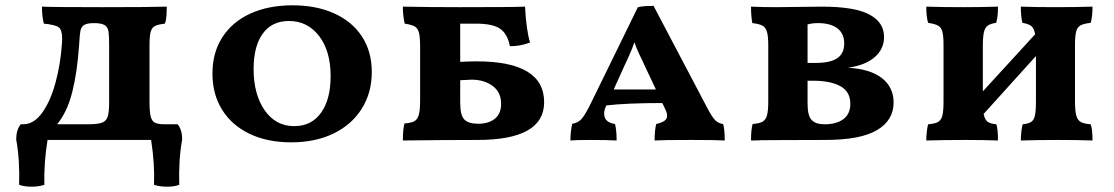

<svg xmlns="http://www.w3.org/2000/svg" viewBox="-20 -527 4195 723"><path d="M655 169Q637 176 609 176Q581 176 560 169Q563 89 549 0H159Q145 86 147 169Q126 176 98 176Q72 176 52 169Q55 76 41 -2Q41 -38 58 -59H67Q108 -59 139.5 -103.5Q171 -148 189.5 -217.5Q208 -287 213 -360Q214 -369 214 -383Q214 -415 200.5 -424.5Q187 -434 145 -438Q138 -466 138 -502Q180 -500 367 -500Q542 -500 608 -502Q608 -486 607 -469Q606 -452 601 -438Q575 -435 563.5 -429Q552 -423 547.5 -407.5Q543 -392 543 -359V-143Q543 -105 547.5 -88Q552 -71 563.5 -65Q575 -59 601 -59H649Q666 -38 666 -2Q652 76 655 169ZM391 -359Q391 -393 388.5 -408.5Q386 -424 375 -432Q362 -440 334 -440Q305 -440 294 -431Q285 -423 282.5 -409Q280 -395 278 -359Q271 -255 252 -180Q233 -105 195 -59H310Q348 -59 364 -65Q380 -71 385.5 -87.5Q391 -104 391 -142Z M780 -250Q780 -329 817.5 -387Q855 -445 923 -476Q991 -507 1082 -507Q1171 -507 1238.5 -476.5Q1306 -446 1343 -389.5Q1380 -333 1380 -256Q1380 -178 1342.5 -118Q1305 -58 1236.5 -24.5Q1168 9 1076 9Q987 9 920 -23Q853 -55 816.5 -113.5Q780 -172 780 -250ZM1225 -240Q1225 -335 1181.5 -391.5Q1138 -448 1068 -448Q1004 -448 969.5 -400.5Q935 -353 935 -267Q935 -172 976.5 -112Q1018 -52 1088 -52Q1153 -52 1189 -102.5Q1225 -153 1225 -240Z M2029 -142Q2029 0 1778 0Q1653 0 1497 2Q1497 -40 1503 -62Q1528 -64 1540 -70.5Q1552 -77 1557 -94.5Q1562 -112 1562 -148V-352Q1562 -388 1557.5 -404.5Q1553 -421 1541.5 -427.5Q1530 -434 1504 -438Q1497 -468 1497 -502Q1591 -500 1713 -500Q1913 -500 1957 -502Q1962 -412 1976 -367Q1941 -353 1900 -353Q1892 -397 1865 -417.5Q1838 -438 1772 -438H1713V-294Q1749 -296 1775 -296Q2029 -296 2029 -142ZM1867 -136Q1867 -180 1835 -203.5Q1803 -227 1756 -227L1713 -225V-140Q1713 -92 1729 -76.5Q1745 -61 1780 -61Q1820 -61 1843.5 -80Q1867 -99 1867 -136Z M2709 2Q2679 0 2583 0Q2474 0 2445 2Q2445 -36 2451 -60Q2472 -65 2482 -72Q2492 -79 2492 -91Q2492 -102 2485 -116L2474 -139Q2341 -139 2263 -130L2262 -127Q2255 -113 2255 -99Q2255 -66 2296 -60Q2302 -36 2302 2Q2264 0 2206 0Q2145 0 2128 2Q2128 -32 2135 -61Q2156 -64 2169 -78Q2182 -92 2203 -134L2382 -500Q2396 -503 2410 -504Q2424 -505 2441 -505L2641 -125Q2661 -86 2673.5 -74Q2686 -62 2703 -60Q2709 -42 2709 2ZM2450 -190 2407 -281 2398 -301Q2379 -338 2369 -368Q2362 -346 2343 -304L2333 -283L2291 -190Z M3345 -141Q3345 -74 3282.5 -37Q3220 0 3087 0Q2977 0 2926.5 0.5Q2876 1 2847 1Q2835 2 2808 2Q2808 -38 2814 -60Q2839 -62 2851 -68.5Q2863 -75 2868 -92Q2873 -109 2873 -145V-356Q2873 -391 2868 -407.5Q2863 -424 2851 -430.5Q2839 -437 2813 -440Q2808 -467 2808 -502Q2852 -500 2902 -500L3075 -502Q3198 -502 3253.5 -472.5Q3309 -443 3309 -388Q3309 -342 3273.5 -311.5Q3238 -281 3173 -272Q3258 -267 3301.5 -232.5Q3345 -198 3345 -141ZM3060 -440Q3038 -440 3021 -435V-290H3051Q3107 -290 3133 -308Q3159 -326 3159 -363Q3159 -401 3133 -420.5Q3107 -440 3060 -440ZM3182 -136Q3182 -182 3144.5 -202.5Q3107 -223 3042 -223H3021V-137Q3021 -91 3036.5 -75Q3052 -59 3085 -59Q3130 -59 3156 -78.5Q3182 -98 3182 -136Z M4087 -59Q4094 -41 4094 2Q4036 0 3964 0Q3896 0 3824 2Q3824 -13 3826 -31Q3828 -49 3831 -59Q3852 -61 3862.5 -67.5Q3873 -74 3877 -91.5Q3881 -109 3881 -145V-316L3684 -98Q3688 -77 3698.5 -69Q3709 -61 3732 -59Q3738 -40 3738 2Q3682 0 3616 0Q3542 0 3468 2Q3468 -13 3470 -31Q3472 -49 3475 -59Q3500 -61 3512 -67.5Q3524 -74 3528.5 -91.5Q3533 -109 3533 -145V-357Q3533 -392 3528.5 -408Q3524 -424 3512.5 -430.5Q3501 -437 3475 -441Q3468 -463 3468 -502Q3526 -500 3610 -500Q3670 -500 3738 -502Q3738 -461 3731 -441Q3710 -438 3699.5 -430.5Q3689 -423 3685 -405.5Q3681 -388 3681 -353V-183L3878 -398Q3874 -420 3864 -428.5Q3854 -437 3830 -441Q3824 -465 3824 -502Q3880 -500 3957 -500Q4022 -500 4094 -502Q4094 -464 4087 -441Q4061 -438 4049 -431.5Q4037 -425 4032.5 -408.5Q4028 -392 4028 -357V-145Q4028 -109 4033 -91.5Q4038 -74 4050 -67.5Q4062 -61 4087 -59Z"/></svg>

Font: Vollkorn SC
Style: Bold
Weight: 700
Designer: Friedrich Althausen
Foundry: Friedrich Althausen
Version: Version 4.015